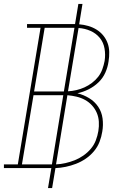

<svg xmlns="http://www.w3.org/2000/svg" viewBox="-38 -858 658 980"><path d="M207 102 224 0Q222 0 221 0Q220 0 219 0H-18V-19H53L169 -716H100V-735H333Q336 -735 339 -735Q342 -735 345 -735L362 -838H383L366 -734Q390 -732 412.5 -725.5Q435 -719 454.5 -707Q474 -695 488.5 -677.5Q503 -660 511 -638.5Q519 -617 519.5 -592.5Q520 -568 516 -544Q512 -515 499.5 -487Q487 -459 464.5 -437.5Q442 -416 414 -402Q386 -388 357 -382Q389 -374 417 -357Q445 -340 463 -313.5Q481 -287 485.5 -253.5Q490 -220 484 -186Q480 -160 470 -134Q460 -108 441.5 -86Q423 -64 399.5 -48Q376 -32 350 -22Q324 -12 297.5 -6.5Q271 -1 245 0L228 102ZM136 -391H281Q283 -391 285 -391Q287 -391 288 -391L342 -716Q340 -716 338 -716Q336 -716 333 -716H190ZM309 -392Q330 -393 351.5 -398Q373 -403 393 -412Q413 -421 431.5 -435Q450 -449 463.5 -466.5Q477 -484 484.5 -505Q492 -526 496 -547Q501 -579 495.5 -610.5Q490 -642 471 -665Q452 -688 423.5 -700.5Q395 -713 363 -715ZM74 -19H219Q221 -19 223 -19Q225 -19 227 -19L285 -372Q283 -372 281 -372Q279 -372 276 -372H133ZM248 -19Q272 -20 296 -25.5Q320 -31 343 -40Q366 -49 387.5 -64Q409 -79 425.5 -98.5Q442 -118 451 -141.5Q460 -165 464 -189Q468 -213 466.5 -237Q465 -261 456 -282Q447 -303 431.5 -320Q416 -337 396 -348Q376 -359 353 -364.5Q330 -370 306 -372Z"/></svg>

Font: Iosevka Curly Slab ThExObl
Style: Regular
Weight: 100
Width: 7
Italic angle: -9°
Monospace: yes
Designer: Belleve Invis
Foundry: Belleve Invis
Version: Version 11.1.0; ttfautohint (v1.8.3)